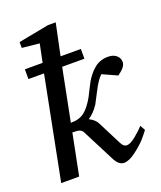

<svg xmlns="http://www.w3.org/2000/svg" viewBox="-139 -825 775 925"><g transform="rotate(-20 249.0 -362.5)"><path d="M18 0 121 -525H41V-575H132L151 -668L62 -677V-707L218 -737H258L224 -575H328V-525H214L161 -257Q206 -257 232.5 -278.5Q259 -300 284 -345Q289 -355 300.5 -378Q312 -401 318.5 -412.5Q325 -424 337.5 -440.5Q350 -457 366 -470Q395 -495 438 -495Q464 -495 480 -481.5Q496 -468 496 -447Q496 -422 454 -393L379 -427Q357 -407 332 -357.5Q307 -308 302 -300Q277 -262 248 -244Q277 -229 287 -210L350 -86Q361 -63 379 -63Q396 -63 425 -86.5Q454 -110 470 -129L485 -103Q471 -84 452.5 -63Q434 -42 398.5 -15Q363 12 337 12Q310 12 291 -25L206 -191Q200 -203 189 -207Q178 -211 152 -211L110 0Z"/></g></svg>

Font: Veleka
Style: Italic
Weight: 400
Italic angle: -12°
Designer: Stefan Peev, Context Ltd, 2016; SIL International, 1997-2014.
Foundry: Stefan Peev, Context Ltd, 2016
Version: Version 1.000